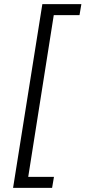

<svg xmlns="http://www.w3.org/2000/svg" viewBox="-20 -725 412 925"><path d="M43 180 184 -705H372L363 -652H239L116 127H240L231 180Z"/></svg>

Font: Nunito Sans 10pt Light
Style: Italic
Weight: 300
Italic angle: -9°
Designer: Vernon Adams
Foundry: Vernon Adams
Version: Version 3.101;gftools[0.9.27]